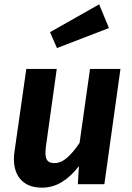

<svg xmlns="http://www.w3.org/2000/svg" viewBox="-20 -847 606 883"><path d="M44 -116Q44 -134 47 -152L101 -530H241L191 -172Q189 -152 189 -145Q189 -118 199 -107.5Q209 -97 230 -97Q261 -97 289.5 -122.5Q318 -148 346 -190L394 -530H534L460 0H338L343 -83Q306 -35 264 -9.5Q222 16 173 16Q111 16 77.5 -19Q44 -54 44 -116ZM481 -718 242 -626 210 -699 436 -827Z"/></svg>

Font: Fira Sans SemiBold
Style: Italic
Weight: 600
Italic angle: -8°
Designer: bBox Type GmbH & Carrois Corporate GbR & Edenspiekermann AG
Foundry: bBox Type GmbH & Carrois Corporate GbR & Edenspiekermann AG
Version: Version 4.301